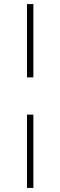

<svg xmlns="http://www.w3.org/2000/svg" viewBox="-20 -780 295 938"><path d="M112 -402V-760H143V-402ZM112 138V-220H143V138Z"/></svg>

Font: IBM Plex Sans Thai Looped ExtraLight
Style: Regular
Weight: 200
Designer: Mike Abbink, Paul van der Laan, Pieter van Rosmalen, Ben Mitchell, Mark Frömberg
Foundry: Bold Monday
Version: Version 1.0